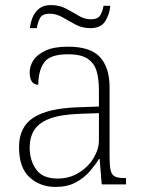

<svg xmlns="http://www.w3.org/2000/svg" viewBox="-20 -727 567 757"><path d="M199 10Q138 10 96.5 -28Q55 -66 55 -147Q55 -226 111.5 -263Q168 -300 287 -304L370 -307V-371Q370 -413 361.5 -444.5Q353 -476 327 -494.5Q301 -513 248 -513Q177 -513 154 -480.5Q131 -448 131 -393Q97 -393 97 -443Q97 -466 111.5 -489Q126 -512 159.5 -527.5Q193 -543 248 -543Q337 -543 374.5 -501.5Q412 -460 412 -383V-111Q412 -75 416 -56.5Q420 -38 432.5 -31.5Q445 -25 471 -25H477V0H381L373 -100H370Q356 -77 334 -51.5Q312 -26 279 -8Q246 10 199 10ZM207 -23Q254 -23 291 -46Q328 -69 349 -104Q370 -139 370 -174V-281L289 -278Q216 -275 174 -258.5Q132 -242 114.5 -213.5Q97 -185 97 -145Q97 -95 122.5 -59Q148 -23 207 -23ZM336 -616Q304 -616 277 -630.5Q250 -645 226 -659Q202 -673 176 -673Q146 -673 137 -654.5Q128 -636 125 -616H98Q100 -636 108 -657Q116 -678 133.5 -692.5Q151 -707 180 -707Q214 -707 240.5 -693Q267 -679 290 -665Q313 -651 338 -651Q366 -651 375.5 -667Q385 -683 388 -704H415Q412 -671 395 -643.5Q378 -616 336 -616Z"/></svg>

Font: Noto Serif Tamil ExtraLight
Style: Italic
Weight: 200
Italic angle: -12°
Designer: Indian Type Foundry, Tom Grace, and the Monotype Design Team
Foundry: Monotype Imaging Inc.
Version: Version 2.003; ttfautohint (v1.8.4.7-5d5b)